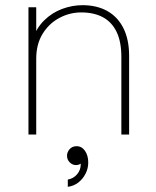

<svg xmlns="http://www.w3.org/2000/svg" viewBox="-20 -520 604 742"><path d="M90 0V-492H120V-368L105 -365Q120 -411 150.5 -441Q181 -471 220 -485.5Q259 -500 299 -500Q354 -500 394.5 -477.5Q435 -455 457 -411Q479 -367 479 -304V0H449V-300Q449 -359 430.5 -397Q412 -435 377.5 -453.5Q343 -472 294 -472Q249 -472 209 -450.5Q169 -429 144.5 -389Q120 -349 120 -293V0ZM242 202V174Q264 170 278 153.5Q292 137 292 115Q292 101 289 92L300 85Q303 88 303 93Q303 98 299.5 104Q296 110 289.5 114Q283 118 274 118Q260 118 249.5 107.5Q239 97 239 82Q239 68 249 56.5Q259 45 276 45Q296 45 308.5 63Q321 81 321 108Q321 131 310.5 151.5Q300 172 282.5 185.5Q265 199 242 202Z"/></svg>

Font: Fustat ExtraLight
Style: Regular
Weight: 250
Designer: Mohamed Gaber, Khaled Hosny, Laura Garcia Mut
Foundry: Kief Type Foundry, Alif Type Foundry, Hard Type Foundry
Version: Version 1.007